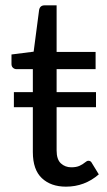

<svg xmlns="http://www.w3.org/2000/svg" viewBox="-20 -691 402 719"><path d="M227 8Q170.5 8 136.8 -23.8Q103 -55.5 103 -121.5V-289.5H32V-346H103V-432H42Q34.5 -432 28.8 -437Q23 -442 23 -451.5V-487L106 -497.5L126.5 -654Q130 -671 147 -671H192V-496.5H338V-432H192V-346H339.5V-289.5H192V-127.5Q192 -94 208 -79.2Q224 -64.5 247 -64.5Q266 -64.5 278.2 -70.2Q290.5 -76 298 -82.5Q305.5 -89 311 -89Q320 -89 324 -80.5L350 -38Q297 8 227 8Z"/></svg>

Font: Verano Sans
Style: Regular
Weight: 400
Designer: Lukasz Dziedzic with Adam Twardoch and Botio Nikoltchev
Foundry: tyPoland Lukasz Dziedzic
Version: Version 3.001;December 28, 2019;FontCreator 12.0.0.2547 64-b